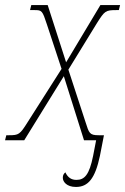

<svg xmlns="http://www.w3.org/2000/svg" viewBox="-42 -556 496 761"><path d="M259 185C307 185 335 152 354 62L370 -20H349C313 -20 311 -28 297 -72L229 -280L342 -464C373 -513 376 -516 420 -516H429L434 -536H356L220 -309L147 -536H82L77 -516H95C124 -516 126 -514 144 -459L202 -283L67 -71C37 -23 32 -20 -6 -20H-17L-22 0H54L211 -254L291 0H339L327 62C312 137 293 157 261 157C241 157 227 148 217 127C209 134 207 140 207 149C207 164 222 185 259 185Z"/></svg>

Font: Noto Serif SemiCondensed Thin
Style: Italic
Weight: 100
Width: 4
Italic angle: -12°
Designer: Monotype Design Team
Foundry: Monotype Imaging Inc.
Version: Version 2.013